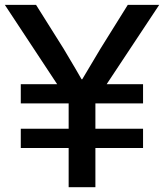

<svg xmlns="http://www.w3.org/2000/svg" viewBox="-23 -779 683 799"><path d="M-2.9 -758.8H127L241.2 -577.1Q304.7 -470.7 316.4 -449.2H319.3Q357.4 -512.7 395.5 -577.1L508.8 -758.8H639.6L420.9 -428.7H572.3V-348.6H374V-243.2H572.3V-163.1H374V0H262.7V-163.1H63.5V-243.2H262.7V-348.6H63.5V-428.7H214.8Z"/></svg>

Font: Gothic A1 SemiBold
Style: Regular
Weight: 600
Version: Version 2.50